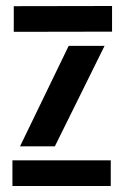

<svg xmlns="http://www.w3.org/2000/svg" viewBox="-20 -620 411 640"><path d="M21.4 0V-85.5H349.2V0ZM25.9 -513.9V-599.4L353.5 -600V-514.5ZM46.8 -132.3 209 -467.2H328.6L162.9 -132.3Z"/></svg>

Font: Big Shoulders Stencil Text Thin
Style: Regular
Weight: 100
Designer: Patric King
Foundry: XO Type Co
Version: Version 2.001